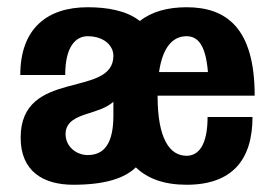

<svg xmlns="http://www.w3.org/2000/svg" viewBox="-20 -500 759 530"><path d="M182 10C268 10 323 -7 355 -38C387 -7 433 10 495 10C621 10 677 -59 677 -177H553C553 -101 529 -70 495 -70C449 -70 415 -116 415 -235V-236H683C683 -425 603 -480 495 -480C443 -480 399 -468 366 -442C328 -472 273 -480 222 -480C110 -480 36 -421 36 -293H160C160 -373 190 -400 222 -400C267 -400 293 -374 293 -346C293 -228 37 -312 37 -120C37 -26 101 10 182 10ZM222 -72C191 -72 161 -95 161 -130C161 -165 193 -177 221 -186C246 -194 274 -202 293 -219V-181C293 -103 267 -72 222 -72ZM419 -301C429 -370 457 -400 495 -400C528 -400 548 -373 554 -301Z"/></svg>

Font: Tanklager Original
Style: Regular
Weight: 400
Designer: Ariel Martín Pérez
Foundry: Tunera Type Foundry
Version: Version 1.000;Glyphs 3.3 (3310)